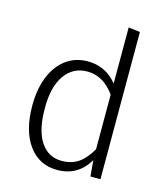

<svg xmlns="http://www.w3.org/2000/svg" viewBox="-112 -830 803 927"><g transform="rotate(15 289.5 -366.0)"><path d="M474 -736V0H424L417 -80Q363 11 260 11Q169 11 116.5 -61.5Q64 -134 64 -259Q64 -340 88.5 -402Q113 -464 159.5 -499Q206 -534 269 -534Q358 -534 416 -463V-743ZM416 -134V-407Q360 -486 279 -486Q208 -486 166.5 -427Q125 -368 126 -260Q126 -152 164 -94.5Q202 -37 269 -37Q319 -37 353.5 -61Q388 -85 416 -134Z"/></g></svg>

Font: Fira Sans Light
Style: Regular
Weight: 300
Designer: bBox Type GmbH & Carrois Corporate GbR & Edenspiekermann AG
Foundry: bBox Type GmbH & Carrois Corporate GbR & Edenspiekermann AG
Version: Version 4.301